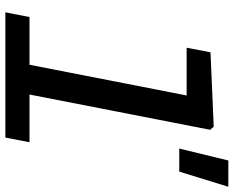

<svg xmlns="http://www.w3.org/2000/svg" viewBox="-98 -774 872 716"><g transform="rotate(90 338.0 -416.0)"><path d="M26 0H493L510.5 -90H332.5L464 -763.5L452.5 -777L175 -765L158 -676H336L221.5 -90H43.5ZM534 -648.5H620L676.5 -831.5H578.5Z"/></g></svg>

Font: Monaspace Neon Medium
Style: Italic
Weight: 500
Italic angle: -11°
Designer: Riley Cran & the Lettermatic Team
Foundry: Lettermatic
Version: Version 1.200 (Monaspace Neon)